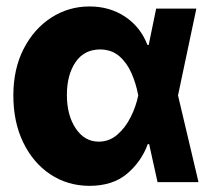

<svg xmlns="http://www.w3.org/2000/svg" viewBox="-20 -573 667 604"><path d="M260.7 11.7Q191.9 11.2 137.9 -24.9Q84 -61 53 -125Q22 -189 22 -272.5Q22 -356 54.2 -418.9Q86.4 -481.9 140.9 -517.3Q195.3 -552.7 261.7 -552.7Q325.2 -552.7 373.8 -520.3Q422.4 -487.8 443.8 -431.6H447.8L471.2 -545.9H597.7L540 -272.9L604.5 0H475.6L449.2 -119.6H444.8Q424.8 -64.5 379.6 -26.4Q334.5 11.7 260.7 11.7ZM190.4 -274.4Q190.4 -210.4 218.3 -168.9Q246.1 -127.4 290.5 -127.4Q323.7 -127.4 349.1 -149.4Q374.5 -171.4 391.1 -204.6Q407.7 -237.8 414.6 -271.5L415 -272.9L414.6 -274.4Q407.7 -311 393.3 -343.5Q378.9 -376 355 -396.5Q331.1 -417 294.9 -417.5Q244.1 -417 217.3 -377Q190.4 -336.9 190.4 -274.4Z"/></svg>

Font: Inter Tight ExtraBold
Style: Regular
Weight: 800
Designer: Rasmus Andersson
Foundry: rsms
Version: Version 3.004; ttfautohint (v1.8.4.7-5d5b)